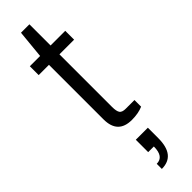

<svg xmlns="http://www.w3.org/2000/svg" viewBox="-324 -663 936 936"><g transform="rotate(-45 144.5 -194.5)"><path d="M186 11.2Q89.8 11.2 89.8 -88.9V-464.8H19V-525.9H89.8L104 -671.9H162.1V-525.9H263.2V-464.8H162.1V-102.1Q162.1 -72.8 170.2 -60.8Q178.2 -48.8 203.1 -48.8H263.2V-2.9Q231 11.2 186 11.2ZM120.1 283.2V248Q169.9 248 169.9 178.2H130.9V92.8H213.9V165Q213.9 283.2 120.1 283.2Z"/></g></svg>

Font: Archivo Light
Style: Regular
Weight: 300
Designer: Hector Gatti
Foundry: Omnibus-Type
Version: Version 2.001